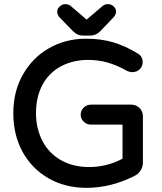

<svg xmlns="http://www.w3.org/2000/svg" viewBox="-20 -885 779 923"><path d="M331 -735 264 -804Q255 -816 255 -829Q255 -843 267 -854Q279 -865 294 -865Q309 -865 319 -857L395 -792L397 -791L398 -792L474 -857Q484 -865 499 -865Q515 -865 526.5 -854Q538 -843 538 -829Q538 -817 528 -804L462 -735Q441 -714 415 -714H378Q352 -714 331 -735ZM90 -526Q136 -608 216 -653.5Q296 -699 394 -699Q466 -699 524.5 -681.5Q583 -664 642 -628Q653 -622 659.5 -611Q666 -600 666 -586Q666 -566 651.5 -552Q637 -538 615 -538Q605 -538 591 -544Q543 -571 498.5 -584Q454 -597 403 -597Q333 -597 274 -567Q215 -535 184 -477Q153 -419 153 -340Q153 -269 184 -207Q216 -147 274 -114.5Q332 -82 408 -82Q493 -82 569 -122V-281Q569 -284 568.5 -285Q568 -286 566 -286H418Q397 -286 382.5 -300Q368 -314 368 -334Q368 -354 382.5 -368Q397 -382 418 -382H610Q634 -382 650.5 -366Q667 -350 667 -327V-105Q667 -83 656 -65.5Q645 -48 624 -38Q512 18 396 18Q293 18 213 -28Q132 -75 88 -156Q44 -237 44 -340Q44 -446 90 -526Z"/></svg>

Font: 寒蝉全圆体 Bold
Style: Regular
Weight: 700
Designer: Warren2060
      Designed by Motoya company      

      [Varela Round]
      Joe Prince(Latin component); Avraham Cornf
Foundry: ChillType
Version: Version 3.200